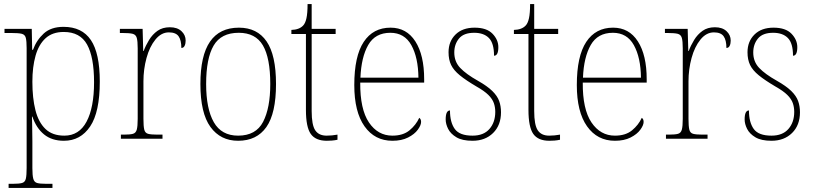

<svg xmlns="http://www.w3.org/2000/svg" viewBox="-20 -677 3971 937"><path d="M22 240V220H43Q73 220 87.5 216Q102 212 106 195.5Q110 179 110 143V-442Q110 -476 106 -492Q102 -508 86.5 -512Q71 -516 35 -516H2V-536H135L137 -434H141Q158 -481 193.5 -513.5Q229 -546 290 -546Q380 -546 423.5 -481.5Q467 -417 467 -279Q467 -130 420 -60Q373 10 292 10Q233 10 195 -21Q157 -52 138 -108H136Q136 -93 137 -64Q138 -35 138 13V143Q138 179 142.5 195.5Q147 212 161 216Q175 220 205 220H236V240ZM294 -15Q366 -15 402.5 -83.5Q439 -152 439 -276Q439 -398 405 -459.5Q371 -521 291 -521Q236 -521 202.5 -490.5Q169 -460 153.5 -405Q138 -350 138 -278Q138 -198 153 -139Q168 -80 202 -47.5Q236 -15 294 -15Z M570 0V-20H585Q615 -20 629 -24Q643 -28 647.5 -44.5Q652 -61 652 -97V-441Q652 -476 647.5 -492Q643 -508 627.5 -512Q612 -516 577 -516H565V-536H676L679 -428H681Q691 -455 707.5 -482Q724 -509 748.5 -526.5Q773 -544 809 -544Q845 -544 865.5 -525Q886 -506 886 -479Q886 -464 881 -453.5Q876 -443 865 -443Q865 -481 851.5 -500Q838 -519 804 -519Q767 -519 738.5 -484Q710 -449 695 -394Q680 -339 680 -280V-97Q680 -61 684 -44.5Q688 -28 702.5 -24Q717 -20 747 -20H773V0Z M1142 10Q1056 10 1007 -57.5Q958 -125 958 -267Q958 -406 1005 -474Q1052 -542 1146 -542Q1235 -542 1281 -475Q1327 -408 1327 -267Q1327 -124 1280 -57Q1233 10 1142 10ZM1142 -15Q1229 -15 1264 -82.5Q1299 -150 1299 -267Q1299 -394 1263 -455.5Q1227 -517 1145 -517Q1059 -517 1022.5 -454.5Q986 -392 986 -267Q986 -146 1023.5 -80.5Q1061 -15 1142 -15Z M1575 10Q1520 10 1496.5 -23.5Q1473 -57 1473 -141V-511H1402V-531Q1440 -532 1459 -552Q1470 -563 1475.5 -588Q1481 -613 1481 -657H1501V-536H1618V-511H1501V-135Q1501 -67 1518.5 -41Q1536 -15 1574 -15Q1600 -15 1627 -20V5Q1613 8 1600 9Q1587 10 1575 10Z M1895 10Q1809 10 1759 -60.5Q1709 -131 1709 -262Q1709 -403 1755 -472.5Q1801 -542 1886 -542Q1964 -542 2007 -475Q2050 -408 2050 -290V-274H1738Q1737 -144 1780.5 -79.5Q1824 -15 1895 -15Q1947 -15 1978.5 -41Q2010 -67 2026 -102Q2035 -96 2035 -82Q2035 -66 2019 -44Q2003 -22 1971.5 -6Q1940 10 1895 10ZM2022 -298Q2021 -396 1987.5 -456.5Q1954 -517 1885 -517Q1811 -517 1777 -457.5Q1743 -398 1739 -298Z M2286 10Q2236 10 2207.5 -7Q2179 -24 2167 -48Q2155 -72 2155 -94Q2155 -138 2176 -138Q2176 -80 2199.5 -47.5Q2223 -15 2286 -15Q2340 -15 2368.5 -47.5Q2397 -80 2397 -131Q2397 -154 2390 -174Q2383 -194 2363.5 -213.5Q2344 -233 2305 -255Q2254 -285 2224 -309.5Q2194 -334 2181.5 -360Q2169 -386 2169 -422Q2169 -475 2203 -508.5Q2237 -542 2296 -542Q2355 -542 2383.5 -512.5Q2412 -483 2412 -447Q2412 -405 2391 -405Q2391 -466 2366 -491.5Q2341 -517 2294 -517Q2243 -517 2220 -489Q2197 -461 2197 -421Q2197 -376 2226 -345.5Q2255 -315 2312 -283Q2358 -257 2382.5 -233Q2407 -209 2416 -184Q2425 -159 2425 -129Q2425 -66 2386.5 -28Q2348 10 2286 10Z M2661 10Q2606 10 2582.5 -23.5Q2559 -57 2559 -141V-511H2488V-531Q2526 -532 2545 -552Q2556 -563 2561.5 -588Q2567 -613 2567 -657H2587V-536H2704V-511H2587V-135Q2587 -67 2604.5 -41Q2622 -15 2660 -15Q2686 -15 2713 -20V5Q2699 8 2686 9Q2673 10 2661 10Z M2981 10Q2895 10 2845 -60.5Q2795 -131 2795 -262Q2795 -403 2841 -472.5Q2887 -542 2972 -542Q3050 -542 3093 -475Q3136 -408 3136 -290V-274H2824Q2823 -144 2866.5 -79.5Q2910 -15 2981 -15Q3033 -15 3064.5 -41Q3096 -67 3112 -102Q3121 -96 3121 -82Q3121 -66 3105 -44Q3089 -22 3057.5 -6Q3026 10 2981 10ZM3108 -298Q3107 -396 3073.5 -456.5Q3040 -517 2971 -517Q2897 -517 2863 -457.5Q2829 -398 2825 -298Z M3230 0V-20H3245Q3275 -20 3289 -24Q3303 -28 3307.5 -44.5Q3312 -61 3312 -97V-441Q3312 -476 3307.5 -492Q3303 -508 3287.5 -512Q3272 -516 3237 -516H3225V-536H3336L3339 -428H3341Q3351 -455 3367.5 -482Q3384 -509 3408.5 -526.5Q3433 -544 3469 -544Q3505 -544 3525.5 -525Q3546 -506 3546 -479Q3546 -464 3541 -453.5Q3536 -443 3525 -443Q3525 -481 3511.5 -500Q3498 -519 3464 -519Q3427 -519 3398.5 -484Q3370 -449 3355 -394Q3340 -339 3340 -280V-97Q3340 -61 3344 -44.5Q3348 -28 3362.5 -24Q3377 -20 3407 -20H3433V0Z M3745 10Q3695 10 3666.5 -7Q3638 -24 3626 -48Q3614 -72 3614 -94Q3614 -138 3635 -138Q3635 -80 3658.5 -47.5Q3682 -15 3745 -15Q3799 -15 3827.5 -47.5Q3856 -80 3856 -131Q3856 -154 3849 -174Q3842 -194 3822.5 -213.5Q3803 -233 3764 -255Q3713 -285 3683 -309.5Q3653 -334 3640.5 -360Q3628 -386 3628 -422Q3628 -475 3662 -508.5Q3696 -542 3755 -542Q3814 -542 3842.5 -512.5Q3871 -483 3871 -447Q3871 -405 3850 -405Q3850 -466 3825 -491.5Q3800 -517 3753 -517Q3702 -517 3679 -489Q3656 -461 3656 -421Q3656 -376 3685 -345.5Q3714 -315 3771 -283Q3817 -257 3841.5 -233Q3866 -209 3875 -184Q3884 -159 3884 -129Q3884 -66 3845.5 -28Q3807 10 3745 10Z"/></svg>

Font: Noto Serif Georgian SemiCondensed Thin
Style: Regular
Weight: 100
Width: 4
Designer: Monotype Design Team, Akaki Razmadze
Foundry: Google LLC
Version: Version 2.003; ttfautohint (v1.8.4.7-5d5b)